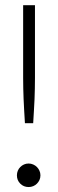

<svg xmlns="http://www.w3.org/2000/svg" viewBox="-20 -728 228 755"><path d="M117.5 -707.5V-421.5Q117.5 -399 117 -379Q116.5 -359 115.8 -338.2Q115 -317.5 113.5 -294.5Q112 -271.5 110.5 -243.5H78Q76.5 -271.5 75 -294.5Q73.5 -317.5 72.8 -338.2Q72 -359 71.5 -379Q71 -399 71 -421.5V-707.5ZM46.5 -38.5Q46.5 -48 50 -56.5Q53.5 -65 59.8 -71.2Q66 -77.5 74.2 -81.2Q82.5 -85 92.5 -85Q102 -85 110.5 -81.2Q119 -77.5 125.2 -71.2Q131.5 -65 135.2 -56.5Q139 -48 139 -38.5Q139 -28.5 135.2 -20.2Q131.5 -12 125.2 -5.8Q119 0.5 110.5 4Q102 7.5 92.5 7.5Q73 7.5 59.8 -5.8Q46.5 -19 46.5 -38.5Z"/></svg>

Font: Lato 2
Style: Regular
Weight: 300
Designer: Lukasz Dziedzic with Adam Twardoch and Botio Nikoltchev
Foundry: tyPoland Lukasz Dziedzic
Version: Version 2.015; 2015-08-06; http://www.latofonts.com/